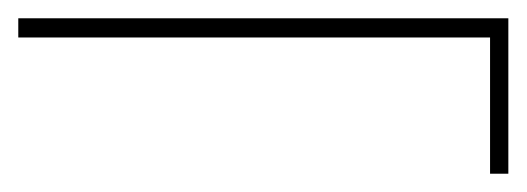

<svg xmlns="http://www.w3.org/2000/svg" viewBox="-38 -445 576 210"><path d="M498 -255V-404H-18V-425H518V-255Z"/></svg>

Font: DM Sans 36pt Thin
Style: Regular
Weight: 250
Designer: Colophon Foundry, Jonny Pinhorn
Foundry: Colophon Foundry
Version: Version 4.004;gftools[0.9.30]